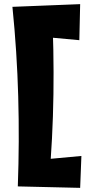

<svg xmlns="http://www.w3.org/2000/svg" viewBox="-20 -797 440 927"><path d="M66 103Q74 -114 68 -330.5Q62 -547 40 -764L230 -770Q241 -556 238 -342.5Q235 -129 216 85ZM367 110 66 103 70 -16 373 -44ZM363 -603 81 -629 40 -764 367 -777Z"/></svg>

Font: Marhey Light
Style: Regular
Weight: 300
Designer: Nur Syamsi & Bustanul Arifin
Foundry: Namelatype
Version: Version 1.000